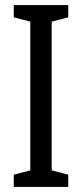

<svg xmlns="http://www.w3.org/2000/svg" viewBox="-20 -734 323 754"><path d="M248 0H34V-48L99 -65V-649L34 -666V-714H248V-666L183 -649V-65L248 -48Z"/></svg>

Font: Noto Sans Ethiopic ExtraCondensed
Style: Regular
Weight: 400
Width: 2
Designer: Monotype Design Team
Foundry: Monotype Imaging Inc.
Version: Version 2.102; ttfautohint (v1.8.4.7-5d5b)